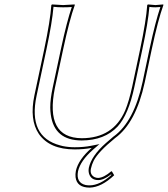

<svg xmlns="http://www.w3.org/2000/svg" viewBox="-20 -668 761 871"><path d="M498 127Q439.9 181.6 387.2 183.1Q328.6 183.1 322.8 135.7Q321.3 122.1 324.2 106.9Q335.9 55.2 396 2.9Q360.4 9.8 318.8 9.8Q205.1 9.8 156.2 -60.5Q112.8 -125 136.2 -235.8L180.7 -444.8Q208 -574.2 212.9 -645L215.8 -647.9Q217.8 -647.9 266.1 -645L318.8 -647.9L319.3 -645Q294.9 -577.6 266.6 -444.8L229 -269Q183.1 -42.5 350.6 -41Q493.7 -41 547.9 -167Q564.9 -207.5 580.1 -276.9L615.7 -444.8Q643.1 -574.2 647.9 -645L650.9 -647.9Q652.8 -647.9 685.1 -645L720.7 -647.9L721.2 -645Q696.8 -577.6 668.5 -444.8L636.7 -294.9Q596.7 -109.9 502 -41.5Q425.3 21 404.8 61.5Q396.5 78.6 392.6 96.2Q386.7 123.5 408.2 135.3Q416.5 139.2 425.3 139.2Q450.7 138.2 484.9 108.9L487.8 109.9ZM485.4 125.5 483.9 123Q449.7 149.4 425.3 148.9Q391.6 148.9 383.3 117.7Q381.8 110.8 381.8 104Q382.3 98.1 382.8 93.8Q394.5 39.1 460 -18.6Q475.1 -31.7 495.6 -49.3H496.1Q588.4 -116.7 627 -296.9L658.7 -447.3Q685.1 -570.3 707.5 -636.2Q696.3 -635.3 685.1 -634.8Q669.4 -634.8 657.7 -636.7Q651.9 -565.9 625.5 -442.9L589.8 -274.9Q563 -147.9 513.7 -94.2Q454.6 -31.2 350.6 -30.8Q226.6 -30.8 210.4 -147.5Q208 -164.1 208 -180.7Q208 -219.2 219.2 -271L256.8 -447.3Q283.2 -570.8 305.7 -636.2Q287.1 -634.8 266.1 -634.8Q240.7 -634.8 222.7 -637.2Q216.8 -566.4 190.4 -442.9L146 -233.9Q106 -46.9 253.4 -8.3Q259.3 -6.8 264.6 -5.4Q291 0 318.8 0Q360.4 0 394 -6.8L431.2 -14.2L402.3 10.7Q344.7 61.5 334 108.9Q324.2 161.1 368.7 171.4Q377.9 172.9 387.2 172.9Q433.1 172.4 485.4 125.5Z"/></svg>

Font: Linux Biolinum Outline O
Style: Italic
Weight: 400
Italic angle: -12°
Designer: Philipp H. Poll
Foundry: Philipp H. Poll
Version: Version 0.6.2